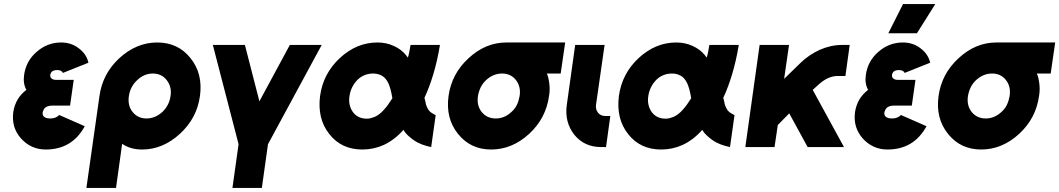

<svg xmlns="http://www.w3.org/2000/svg" viewBox="-20 -720 5186 940"><path d="M341 -329H254Q239 -329 231 -337Q225 -344 226 -353Q228 -364 235 -370Q244 -377 260 -377Q282 -377 288 -363L413 -413Q408 -435 396 -452.5Q384 -470 365 -484Q329 -512 279 -512Q211 -512 158 -465Q107 -420 98 -353Q92 -311 109 -280Q96 -270 85.5 -258.5Q75 -247 67 -234Q50 -205 45 -171Q35 -96 83 -42Q132 12 204 12Q333 12 395 -102L270 -157Q254 -140 226 -140Q205 -140 195 -149Q187 -156 189 -171Q192 -182 199 -191Q212 -203 236 -203H323Z M728 -360Q771 -360 796 -328Q822 -295 815 -250Q808 -203 775 -172Q740 -140 697 -140Q655 -140 629 -172Q604 -204 611 -250Q618 -297 652 -328Q686 -360 728 -360ZM750 -512Q648 -512 564 -435Q482 -359 467 -250L403 200H548L578 -16Q618 12 676 12Q777 12 861 -65Q944 -141 959 -250Q974 -359 913 -435Q852 -512 750 -512Z M1022 -500 1148 -14 1118 200H1262L1292 -14L1555 -500H1399L1250 -224L1179 -500Z M1828 -512Q1726 -512 1644 -436Q1562 -360 1547 -250Q1540 -195 1551 -148.5Q1562 -102 1592 -64Q1651 12 1754 12Q1809 12 1858 -10Q1884 -22 1908.5 -40.5Q1933 -59 1955 -84Q1964 -69 1977 -57Q1990 -45 2004 -35Q2022 -22 2044 -13.5Q2066 -5 2091 0L2113 -156Q2103 -161 2094.5 -166.5Q2086 -172 2080 -179Q2075 -186 2070.5 -195.5Q2066 -205 2064 -215Q2064 -219 2062 -225.5Q2060 -232 2058 -241Q2082 -292 2101.5 -357Q2121 -422 2134 -500H1990Q1987 -482 1984 -466.5Q1981 -451 1977 -438Q1974 -441 1971.5 -445Q1969 -449 1967 -451Q1944 -479 1908 -495Q1872 -512 1828 -512ZM1807 -360Q1832 -360 1852 -348Q1870 -337 1882 -311Q1887 -300 1892 -282Q1897 -264 1901 -239Q1891 -223 1880.5 -208.5Q1870 -194 1859 -182Q1839 -159 1815 -148Q1805 -144 1795.5 -141.5Q1786 -139 1776 -139Q1732 -139 1708 -171Q1684 -205 1691 -250Q1698 -296 1730 -329Q1762 -360 1807 -360Z M2459 -512Q2357 -512 2274 -435Q2191 -359 2176 -250Q2161 -141 2222 -65Q2283 12 2385 12Q2487 12 2571 -65Q2653 -141 2668 -250Q2671 -267 2671 -283Q2671 -299 2669 -314Q2667 -327 2664.5 -338.5Q2662 -350 2657 -360H2725L2747 -512ZM2438 -360Q2481 -360 2506 -328Q2531 -296 2524 -250Q2520 -227 2511 -207.5Q2502 -188 2484 -172Q2450 -140 2407 -140Q2364 -140 2338 -172Q2313 -204 2320 -250Q2324 -273 2333.5 -292.5Q2343 -312 2360 -328Q2395 -360 2438 -360Z M2796 -500 2755 -207Q2743 -122 2792 -60Q2841 0 2923 0H2947L2968 -152H2944Q2921 -152 2908 -168Q2895 -184 2898 -207L2940 -500Z M3291 -512Q3189 -512 3107 -436Q3025 -360 3010 -250Q3003 -195 3014 -148.5Q3025 -102 3055 -64Q3114 12 3217 12Q3272 12 3321 -10Q3347 -22 3371.5 -40.5Q3396 -59 3418 -84Q3427 -69 3440 -57Q3453 -45 3467 -35Q3485 -22 3507 -13.5Q3529 -5 3554 0L3576 -156Q3566 -161 3557.5 -166.5Q3549 -172 3543 -179Q3538 -186 3533.5 -195.5Q3529 -205 3527 -215Q3527 -219 3525 -225.5Q3523 -232 3521 -241Q3545 -292 3564.5 -357Q3584 -422 3597 -500H3453Q3450 -482 3447 -466.5Q3444 -451 3440 -438Q3437 -441 3434.5 -445Q3432 -449 3430 -451Q3407 -479 3371 -495Q3335 -512 3291 -512ZM3270 -360Q3295 -360 3315 -348Q3333 -337 3345 -311Q3350 -300 3355 -282Q3360 -264 3364 -239Q3354 -223 3343.5 -208.5Q3333 -194 3322 -182Q3302 -159 3278 -148Q3268 -144 3258.5 -141.5Q3249 -139 3239 -139Q3195 -139 3171 -171Q3147 -205 3154 -250Q3161 -296 3193 -329Q3225 -360 3270 -360Z M3699 -500 3629 0H3772L3788 -108L3844 -165L3934 0H4112L3959 -280L3990 -308Q4035 -348 4081 -348H4119L4140 -500H4102Q4048 -500 3993 -476Q3967 -464 3942.5 -447.5Q3918 -431 3897 -410L3819 -334L3843 -500Z M4462 -329H4375Q4360 -329 4352 -337Q4346 -344 4347 -353Q4349 -364 4356 -370Q4365 -377 4381 -377Q4403 -377 4409 -363L4534 -413Q4529 -435 4517 -452.5Q4505 -470 4486 -484Q4450 -512 4400 -512Q4332 -512 4279 -465Q4228 -420 4219 -353Q4213 -311 4230 -280Q4217 -270 4206.5 -258.5Q4196 -247 4188 -234Q4171 -205 4166 -171Q4156 -96 4204 -42Q4253 12 4325 12Q4454 12 4516 -102L4391 -157Q4375 -140 4347 -140Q4326 -140 4316 -149Q4308 -156 4310 -171Q4313 -182 4320 -191Q4333 -203 4357 -203H4444ZM4329 -557H4469L4559 -700H4401Z M4858 -512Q4756 -512 4673 -435Q4590 -359 4575 -250Q4560 -141 4621 -65Q4682 12 4784 12Q4886 12 4970 -65Q5052 -141 5067 -250Q5070 -267 5070 -283Q5070 -299 5068 -314Q5066 -327 5063.5 -338.5Q5061 -350 5056 -360H5124L5146 -512ZM4837 -360Q4880 -360 4905 -328Q4930 -296 4923 -250Q4919 -227 4910 -207.5Q4901 -188 4883 -172Q4849 -140 4806 -140Q4763 -140 4737 -172Q4712 -204 4719 -250Q4723 -273 4732.5 -292.5Q4742 -312 4759 -328Q4794 -360 4837 -360Z"/></svg>

Font: Unageo
Style: ExtraBold-Italic
Weight: 800
Designer: Richard Sepsi
Foundry: Richard Sepsi
Version: Version 2.000